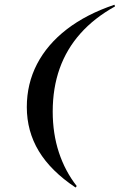

<svg xmlns="http://www.w3.org/2000/svg" viewBox="-20 -651 514 825"><path d="M304.8 154.8Q198.4 83.9 146.8 -1.6Q95.2 -87.1 95.2 -191.1Q95.2 -291.1 139.1 -375.8Q183.1 -460.5 267.3 -525.4Q351.6 -590.3 471.8 -630.6L474.2 -623.4Q385.5 -574.2 325.8 -507.3Q266.1 -440.3 236.3 -356.5Q206.5 -272.6 206.5 -171.8Q206.5 -76.6 233.1 4Q259.7 84.7 309.7 148.4Z"/></svg>

Font: Playfair 144pt
Style: Bold Italic
Weight: 700
Italic angle: -15.6°
Designer: Claus Eggers Sørensen
Foundry: Claus Eggers Sørensen
Version: Version 2.203